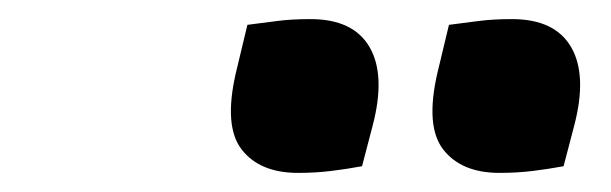

<svg xmlns="http://www.w3.org/2000/svg" viewBox="-20 -790 640 201"><path d="M239 -764Q255 -766 270 -768Q285 -770 305 -770Q350 -770 367 -740.5Q384 -711 370 -658L359 -616Q343 -613 326.5 -611Q310 -609 292 -609Q252 -609 233 -633.5Q214 -658 227 -714ZM450 -764Q466 -766 481 -768Q496 -770 516 -770Q561 -770 578 -740.5Q595 -711 581 -658L570 -616Q554 -613 537.5 -611Q521 -609 503 -609Q463 -609 444 -633.5Q425 -658 438 -714Z"/></svg>

Font: Recursive Mn Csl St XBd
Style: Italic
Weight: 800
Italic angle: -15°
Monospace: yes
Version: Version 1.079;hotconv 1.0.112;makeotfexe 2.5.65598; ttfautoh